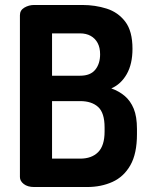

<svg xmlns="http://www.w3.org/2000/svg" viewBox="-20 -751 602 771"><path d="M117 0Q91 0 75.5 -12Q60 -24 60 -40V-690Q60 -710 78 -720.5Q96 -731 117 -731H311Q362 -731 408 -716.5Q454 -702 483 -664Q512 -626 512 -555Q512 -494 489 -453.5Q466 -413 427 -396Q458 -385 481 -365.5Q504 -346 517 -314.5Q530 -283 530 -233V-212Q530 -134 503.5 -87.5Q477 -41 431.5 -20.5Q386 0 330 0ZM189 -114H302Q348 -114 374 -140Q400 -166 400 -223V-239Q400 -298 374 -321.5Q348 -345 302 -345H189ZM189 -447H302Q343 -447 362.5 -471Q382 -495 382 -533Q382 -560 372 -578.5Q362 -597 344 -607Q326 -617 301 -617H189Z"/></svg>

Font: Dosis ExtraLight
Style: Bold
Weight: 700
Version: Version 3.001; ttfautohint (v1.8.2)